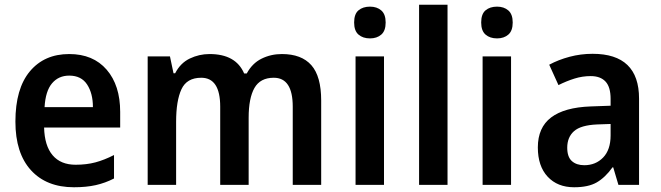

<svg xmlns="http://www.w3.org/2000/svg" viewBox="-20 -780 2787 810"><path d="M272 -552Q373 -552 430 -486Q487 -420 487 -308V-242H166Q168 -165 202 -125Q236 -85 299 -85Q345 -85 382.5 -95Q420 -105 461 -126V-27Q424 -8 384 1Q344 10 292 10Q176 10 110.5 -62Q45 -134 45 -267Q45 -406 106 -479Q167 -552 272 -552ZM272 -461Q227 -461 199.5 -428.5Q172 -396 168 -328H372Q372 -386 347.5 -423.5Q323 -461 272 -461Z M1169 -552Q1252 -552 1293.5 -505Q1335 -458 1335 -356V0H1215V-330Q1215 -452 1135 -452Q1078 -452 1053.5 -409Q1029 -366 1029 -283V0H909V-330Q909 -452 829 -452Q768 -452 745.5 -403.5Q723 -355 723 -266V0H603V-542H697L712 -471H719Q741 -514 780.5 -533Q820 -552 864 -552Q975 -552 1010 -470H1021Q1044 -513 1083.5 -532.5Q1123 -552 1169 -552Z M1541 -752Q1570 -752 1588.5 -736Q1607 -720 1607 -685Q1607 -650 1588.5 -634Q1570 -618 1541 -618Q1511 -618 1492.5 -634Q1474 -650 1474 -685Q1474 -721 1492.5 -736.5Q1511 -752 1541 -752ZM1600 -542V0H1480V-542Z M1868 0H1748V-760H1868Z M2077 -752Q2106 -752 2124.5 -736Q2143 -720 2143 -685Q2143 -650 2124.5 -634Q2106 -618 2077 -618Q2047 -618 2028.5 -634Q2010 -650 2010 -685Q2010 -721 2028.5 -736.5Q2047 -752 2077 -752ZM2136 -542V0H2016V-542Z M2480 -553Q2676 -553 2676 -364V0H2589L2567 -74H2564Q2533 -31 2497.5 -10.5Q2462 10 2402 10Q2332 10 2290.5 -34.5Q2249 -79 2249 -158Q2249 -242 2305 -284.5Q2361 -327 2472 -331L2556 -334V-363Q2556 -413 2534.5 -436Q2513 -459 2472 -459Q2437 -459 2403.5 -448.5Q2370 -438 2336 -421L2297 -507Q2336 -528 2383 -540.5Q2430 -553 2480 -553ZM2499 -255Q2430 -252 2401.5 -226.5Q2373 -201 2373 -157Q2373 -118 2392.5 -100.5Q2412 -83 2445 -83Q2493 -83 2524.5 -115.5Q2556 -148 2556 -209V-257Z"/></svg>

Font: Noto Sans Tamil SemiCondensed SemiBold
Style: Regular
Weight: 600
Width: 4
Designer: Jelle Bosma - Monotype Design Team
Foundry: Monotype Imaging Inc.
Version: Version 2.004; ttfautohint (v1.8.4.7-5d5b)